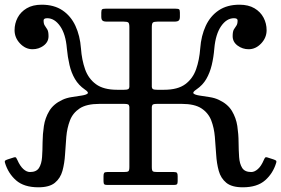

<svg xmlns="http://www.w3.org/2000/svg" viewBox="-43 -787 1196 817"><path d="M1132.5 -95Q1134.5 -101.5 1131 -104Q1127.5 -106.5 1120 -109L1095 -117Q1087.5 -119.5 1084.8 -115.8Q1082 -112 1079.5 -106Q1068.5 -80 1054.2 -67.5Q1040 -55 1026 -55Q998.5 -55 987.5 -72.5Q976.5 -90 974.5 -118.8Q972.5 -147.5 972.2 -182Q972 -216.5 966.8 -251Q961.5 -285.5 943.8 -315Q926 -344.5 888.5 -362Q871 -370.5 847.8 -374Q824.5 -377.5 805.5 -380.5Q786.5 -383.5 780.8 -389Q775 -394.5 793 -406.5Q819.5 -424.5 834.8 -450.8Q850 -477 858 -510.2Q866 -543.5 869 -581Q874.5 -642 898 -675.8Q921.5 -709.5 952.5 -709.5Q968 -709.5 968 -700Q968 -685 962.8 -677.8Q957.5 -670.5 952.2 -661.8Q947 -653 947 -633Q947 -608.5 968 -593Q989 -577.5 1015 -577.5Q1045 -577.5 1068.2 -602Q1091.5 -626.5 1091.5 -658.5Q1091.5 -687 1078.5 -711.8Q1065.5 -736.5 1039.8 -751.8Q1014 -767 976 -767Q923.5 -767 887.8 -743Q852 -719 832.5 -677Q813 -635 809 -581Q805.5 -532.5 791.5 -492.5Q777.5 -452.5 745.5 -428.8Q713.5 -405 655 -405H626Q613.5 -405 608.8 -407.2Q604 -409.5 603 -417.5V-671Q603 -687 607.5 -691Q612 -695 627.5 -695H701.5Q711 -695 716.8 -699Q722.5 -703 722.5 -716V-733Q722.5 -744.5 719.2 -747.2Q716 -750 704.5 -750H406Q395 -750 391.5 -747.2Q388 -744.5 388 -733V-716Q388 -703 393.8 -699Q399.5 -695 409 -695H483Q499 -695 503.2 -691Q507.5 -687 507.5 -671V-417.5Q506.5 -409.5 501.8 -407.2Q497 -405 484.5 -405H455.5Q397.5 -405 365.2 -428.8Q333 -452.5 319 -492.5Q305 -532.5 301.5 -581Q297.5 -635 278 -677Q258.5 -719 222.8 -743Q187 -767 134.5 -767Q96.5 -767 70.8 -751.8Q45 -736.5 32 -711.8Q19 -687 19 -658.5Q19 -626.5 42.2 -602Q65.5 -577.5 95.5 -577.5Q122 -577.5 142.8 -593Q163.5 -608.5 163.5 -633Q163.5 -653 158.2 -661.8Q153 -670.5 147.8 -677.8Q142.5 -685 142.5 -700Q142.5 -709.5 158 -709.5Q189 -709.5 212.8 -675.8Q236.5 -642 241.5 -581Q245 -543.5 252.8 -510.2Q260.5 -477 276 -450.8Q291.5 -424.5 317.5 -406.5Q335.5 -394.5 329.8 -389Q324 -383.5 305 -380.5Q286 -377.5 262.8 -374Q239.5 -370.5 222 -362Q184.5 -344.5 166.8 -315Q149 -285.5 143.8 -251Q138.5 -216.5 138.2 -182Q138 -147.5 136 -118.8Q134 -90 123 -72.5Q112 -55 84.5 -55Q70.5 -55 56.5 -67.5Q42.5 -80 31 -106Q28.5 -112 25.8 -115.8Q23 -119.5 15.5 -117L-9.5 -109Q-17 -106.5 -20.5 -104Q-24 -101.5 -22 -95Q-8.5 -49.5 25.2 -19.8Q59 10 120.5 10Q167 10 190.5 -9.2Q214 -28.5 222.8 -60.2Q231.5 -92 233.8 -129.8Q236 -167.5 239.2 -205.2Q242.5 -243 254.8 -274.8Q267 -306.5 296.2 -325.8Q325.5 -345 380.5 -345H485Q497.5 -345 502 -342.8Q506.5 -340.5 507.5 -332.5V-76.5Q507.5 -61.5 503.2 -58.2Q499 -55 483.5 -55H413.5Q403 -55 400.2 -51.2Q397.5 -47.5 397.5 -37.5V-16Q397.5 -6.5 400.5 -3.2Q403.5 0 413 0H697.5Q707 0 710 -3.2Q713 -6.5 713 -16V-37.5Q713 -47.5 710.2 -51.2Q707.5 -55 697 -55H627Q611.5 -55 607.2 -58.2Q603 -61.5 603 -76.5V-332.5Q604 -340.5 608.5 -342.8Q613 -345 625.5 -345H730Q785 -345 814.2 -325.8Q843.5 -306.5 855.8 -274.8Q868 -243 871.2 -205.2Q874.5 -167.5 876.8 -129.8Q879 -92 887.8 -60.2Q896.5 -28.5 920 -9.2Q943.5 10 990 10Q1051.5 10 1085.2 -19.8Q1119 -49.5 1132.5 -95Z"/></svg>

Font: Besley
Style: Regular
Weight: 400
Designer: Owen Earl
Foundry: indestructible type*
Version: Version 4.000